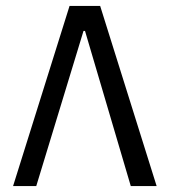

<svg xmlns="http://www.w3.org/2000/svg" viewBox="-20 -626 571 646"><path d="M24 0H102L261 -522H266L420 0H507L317 -606H214Z"/></svg>

Font: IBM Plex Arabic
Style: Regular
Weight: 400
Designer: Mike Abbink, Paul van der Laan, Pieter van Rosmalen, Wael Morcos, Khajak Apelian
Foundry: Bold Monday
Version: Version 1.0